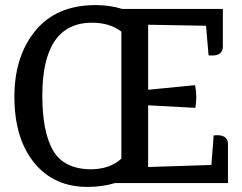

<svg xmlns="http://www.w3.org/2000/svg" viewBox="-20 -718 949 753"><path d="M146 -343Q146 -201 188 -128Q230 -55 337 -54Q412 -55 456 -96V-594Q411 -629 340 -629Q146 -628 146 -343ZM874 0H431Q382 15 323 15Q192 15 115 -78.5Q38 -172 36.5 -333Q35 -494 117.5 -596Q200 -698 355 -698Q411 -698 459 -683H854V-535Q854 -495 798 -501L788 -617L561 -621V-366L745 -384Q754 -339 746 -295L561 -305V-63L809 -71L818 -187Q874 -193 874 -153Z"/></svg>

Font: Karma SemiBold
Style: Regular
Weight: 600
Designer: Joana Correia
Foundry: Indian Type Foundry
Version: Version 1.202;PS 1.0;hotconv 1.0.78;makeotf.lib2.5.61930; tt